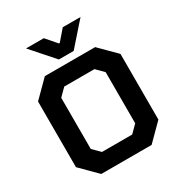

<svg xmlns="http://www.w3.org/2000/svg" viewBox="-207 -1049 1114 1190"><g transform="rotate(-30 350.0 -453.5)"><path d="M55 -115V-585L170 -700H530L645 -585V-115L530 0H170ZM458 -116 509 -167V-533L458 -584H242L191 -533V-167L242 -116ZM155 -907H282L347 -832H353L418 -907H545L403 -746H297Z"/></g></svg>

Font: Chakra Petch
Style: Bold
Weight: 700
Designer: Katatrad Aksorn Co.,Ltd.
Foundry: Cadson Demak Co.,Ltd.
Version: Version 1.000; ttfautohint (v1.6)